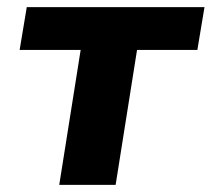

<svg xmlns="http://www.w3.org/2000/svg" viewBox="-20 -518 593 538"><path d="M146 0 206 -378H35L55 -498H553L533 -378H364L304 0Z"/></svg>

Font: Nunito Sans 9pt ExtraBold
Style: Italic
Weight: 800
Italic angle: -9°
Version: Version 3.101;gftools[0.9.27]